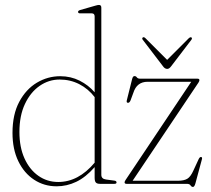

<svg xmlns="http://www.w3.org/2000/svg" viewBox="-20 -743 852 776"><path d="M30.5 -206Q30.5 -280.5 57.8 -331.5Q85 -382.5 129 -408.8Q173 -435 223.5 -435Q266 -435 301.8 -417Q337.5 -399 362.5 -370V-676.5Q362.5 -689 351 -689H304Q295.5 -689 295.5 -695Q295.5 -700 304 -702.5L365 -720Q375 -723 380 -723Q389.5 -723 389.5 -712V-36.5Q389.5 -20 408.5 -17.5L442 -13Q451 -12 451 -5.5Q451 0 442.5 0H384Q372.5 0 367.5 -5.2Q362.5 -10.5 362.5 -25V-67.5Q326.5 -26.5 288.2 -8.2Q250 10 209 10Q158.5 10 118 -16.5Q77.5 -43 54 -91.5Q30.5 -140 30.5 -206ZM58.5 -209.5Q58.5 -148 79 -102.8Q99.5 -57.5 135 -32.5Q170.5 -7.5 215.5 -7.5Q297 -7.5 362.5 -85.5V-350.5Q337 -384 300.5 -402.8Q264 -421.5 221 -421.5Q177 -421.5 140 -395.8Q103 -370 80.8 -322.8Q58.5 -275.5 58.5 -209.5ZM782 -409 516 -12.5H699.5Q723.5 -12.5 737 -20.5Q750.5 -28.5 762 -54.5L783 -100Q787.5 -109 792.5 -108.5Q798.5 -108 796 -99L770 -2.5Q766 12.5 760 12.5Q754 12.5 750 6.2Q746 0 735 0H491.5Q483.5 0 483.5 -6Q483.5 -9.5 487.5 -15.5L753 -412.5H576.5Q533 -412.5 519 -368L507.5 -337Q503.5 -327.5 497.5 -327.5Q490 -327.5 492.5 -337.5L514 -423.5Q517 -435.5 523.5 -435.5Q529.5 -435.5 533.2 -430.2Q537 -425 546.5 -425H778Q786 -425 786 -419Q786 -415.5 782 -409ZM672 -475.5Q664 -464.5 656 -464.5Q646 -464.5 638.5 -475.5L557.5 -581.5Q552.5 -587.5 557 -591.5Q561.5 -595 568.5 -588L655.5 -501L742.5 -588Q749.5 -594.5 754 -591.5Q758 -588 753 -581.5Z"/></svg>

Font: Fraunces 144pt S050 Thin
Style: Regular
Weight: 100
Version: Version 1.000; ttfautohint (v1.8.3)